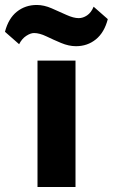

<svg xmlns="http://www.w3.org/2000/svg" viewBox="-92 -753 454 773"><path d="M212 -509V0H59V-509ZM214 -567Q185 -567 154 -580Q123 -593 95 -606.5Q67 -620 45 -620Q31 -620 13.5 -608.5Q-4 -597 -15 -575L-72 -625Q-58 -679 -24 -706Q10 -733 56 -733Q85 -733 116 -719.5Q147 -706 175.5 -693Q204 -680 225 -680Q242 -680 258.5 -691Q275 -702 285 -726L342 -676Q328 -622 294 -594.5Q260 -567 214 -567Z"/></svg>

Font: Livvic
Style: Bold
Weight: 700
Designer: Jacques Le Bailly, Baron von Fonthausen
Version: Version 1.001; ttfautohint (v1.8.2)